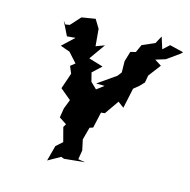

<svg xmlns="http://www.w3.org/2000/svg" viewBox="-111 -853 984 992"><g transform="rotate(15 380.5 -357.0)"><path d="M376 -391 343 -423 331 -470 378 -514 301 -537 362 -623 316 -606 308 -697 280 -743 207 -731 159 -678 130 -673 138 -672 123 -692 160 -617 205 -621 142 -562 193 -544 239 -493 215 -474 231 -436 202 -351 261 -302 265 -315 241 -253 233 -203 273 -177 263 -160 283 -84 249 -54 227 29 293 -8 309 -2 419 -13 381 -19 389 -68 377 -124 395 -191 413 -197 432 -282 452 -284 505 -360 537 -336 560 -444 588 -467 611 -491 618 -530 668 -596 632 -619 684 -635 750 -682 761 -693 687 -711 653 -680 633 -743 611 -702 544 -673 525 -631 497 -624 481 -570 482 -510 465 -488 369 -421 414 -420Z"/></g></svg>

Font: Asimov Aggro
Style: It
Weight: 500
Designer: Google
Version: Version 2.000980; 2014